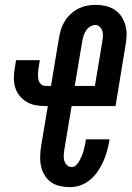

<svg xmlns="http://www.w3.org/2000/svg" viewBox="-20 -763 542 791"><path d="M268 8Q247 8 227 3.5Q207 -1 191 -12Q175 -23 164.5 -40Q154 -57 149.5 -76.5Q145 -96 145.5 -117Q146 -138 149 -159L177 -326H168Q148 -326 127.5 -329.5Q107 -333 90 -343Q73 -353 61 -368Q49 -383 43 -401.5Q37 -420 37 -441Q37 -462 41 -483L46 -515H144L139 -483Q137 -471 136.5 -459Q136 -447 138 -436Q140 -425 148 -417Q156 -409 168 -409H190L223 -607Q226 -625 231.5 -642.5Q237 -660 247 -676Q257 -692 271.5 -705.5Q286 -719 303 -727.5Q320 -736 338 -739.5Q356 -743 373 -743Q395 -743 415 -738.5Q435 -734 452 -723Q469 -712 480 -695.5Q491 -679 496.5 -659.5Q502 -640 501.5 -618.5Q501 -597 497 -576L456 -326H275L245 -146Q243 -134 242.5 -122.5Q242 -111 245 -100.5Q248 -90 256 -82.5Q264 -75 275 -75Q286 -75 294.5 -83.5Q303 -92 308 -102Q313 -112 317.5 -122Q322 -132 324.5 -142.5Q327 -153 329.5 -163.5Q332 -174 333 -184L334 -189H431L430 -180Q426 -159 420 -137.5Q414 -116 404.5 -95.5Q395 -75 382 -56Q369 -37 351 -22Q333 -7 311.5 0.5Q290 8 268 8ZM288 -409H371L401 -589Q403 -601 404 -612Q405 -623 402 -633.5Q399 -644 391.5 -652Q384 -660 373 -660Q362 -660 351.5 -653.5Q341 -647 334.5 -637Q328 -627 324.5 -616Q321 -605 319 -594Z"/></svg>

Font: Iosevka Oblique
Style: Bold
Weight: 700
Italic angle: -9°
Monospace: yes
Designer: Belleve Invis
Foundry: Belleve Invis
Version: Version 32.5.0; ttfautohint (v1.8.4)